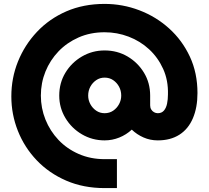

<svg xmlns="http://www.w3.org/2000/svg" viewBox="-20 -739 1068 982"><path d="M515 223Q407 223 319 185Q231 147 168 81Q105 15 71.5 -69.5Q38 -154 38 -246Q38 -340 72 -424.5Q106 -509 169 -576Q232 -643 319.5 -681Q407 -719 515 -719Q607 -719 692.5 -686.5Q778 -654 845 -593.5Q912 -533 951 -449.5Q990 -366 990 -263Q990 -189 966.5 -134Q943 -79 897.5 -50Q852 -21 787 -21Q748 -21 714 -36Q680 -51 654 -76Q626 -50 590 -35.5Q554 -21 515 -21Q452 -21 399 -52Q346 -83 314.5 -135.5Q283 -188 283 -250Q283 -315 314.5 -367Q346 -419 399 -450Q452 -481 515 -481Q580 -481 632.5 -450Q685 -419 716.5 -367Q748 -315 748 -250V-200Q748 -188 753.5 -179Q759 -170 768 -165Q777 -160 787 -160Q807 -160 818.5 -173.5Q830 -187 834.5 -209Q839 -231 839 -256Q841 -328 814.5 -386.5Q788 -445 742.5 -487Q697 -529 638 -551.5Q579 -574 515 -574Q442 -574 382 -547.5Q322 -521 279 -476Q236 -431 212.5 -373Q189 -315 189 -250Q189 -186 212.5 -127.5Q236 -69 279 -23.5Q322 22 382.5 48.5Q443 75 515 75H578V223ZM515 -160Q540 -160 559 -173Q578 -186 589 -206.5Q600 -227 600 -250Q600 -275 589 -295.5Q578 -316 559 -329Q540 -342 515 -342Q491 -342 472 -329Q453 -316 442 -295.5Q431 -275 431 -250Q431 -227 442 -206.5Q453 -186 472 -173Q491 -160 515 -160Z"/></svg>

Font: MuseoModerno Thin ExtraBold
Style: Regular
Weight: 800
Version: Version 1.002